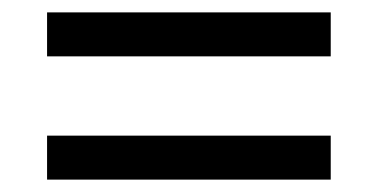

<svg xmlns="http://www.w3.org/2000/svg" viewBox="-20 -507 612 310"><path d="M56 -416V-487H514V-416ZM56 -217V-288H514V-217Z"/></svg>

Font: Noto Sans Masaram Gondi
Style: Regular
Weight: 400
Designer: Ek Type & Mukund Gokhale
Foundry: Ek Type
Version: Version 1.004; ttfautohint (v1.8.4.7-5d5b)